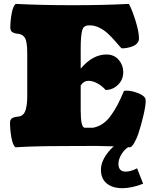

<svg xmlns="http://www.w3.org/2000/svg" viewBox="-20 -754 779 991"><path d="M687.5 114.7 718.8 194.3Q660.2 217.3 611.3 217.3Q561 217.3 531 192.9Q501 168.5 501 122.1Q501 76.2 541.3 27.8Q581.5 -20.5 653.8 -50.8V-2Q625.5 12.7 608.4 39.8Q591.3 66.9 591.3 91.3Q591.3 131.8 628.9 131.8Q655.3 131.8 687.5 114.7ZM61.5 -733.9Q193.4 -727.1 357.4 -727.1Q517.6 -727.1 645.5 -733.9Q662.1 -702.6 679.7 -646.5Q697.3 -590.3 697.3 -555.2Q697.3 -541 687.7 -530.5Q678.2 -520 663.6 -514.6Q648.9 -509.3 635.3 -506.8Q621.6 -504.4 609.4 -504.4Q606.4 -504.4 596.2 -516.6Q585.9 -528.8 570.6 -546.1Q555.2 -563.5 536.4 -581.1Q517.6 -598.6 493.2 -610.8Q468.8 -623 445.3 -623Q433.1 -623 427.2 -621.8Q421.4 -620.6 414.3 -615Q407.2 -609.4 404.1 -597.2Q400.9 -585 398.7 -562.7Q396.5 -540.5 396.5 -506.3V-399.9Q458 -472.7 529.3 -472.7Q569.3 -472.7 592.8 -445.1Q616.2 -417.5 616.2 -381.8Q616.2 -342.8 588.9 -316.2Q561.5 -289.6 525.4 -289.6Q507.3 -310.1 483.2 -323.5Q459 -336.9 436.5 -336.9Q412.1 -336.9 396.5 -313V-184.6Q396.5 -94.7 417.5 -94.7H460.4Q488.3 -100.1 511.2 -116Q534.2 -131.8 553.7 -159.4Q573.2 -187 587.6 -214.8Q602.1 -242.7 619.6 -284.2Q625 -286.1 633.8 -286.1Q658.2 -286.1 689.5 -274.4Q720.7 -262.7 729.5 -247.6Q731.9 -242.7 731.9 -231Q731.9 -207 719.7 -155.5Q707.5 -104 693.4 -62Q687 -42 673.6 -17.8Q660.2 6.3 650.4 6.3Q611.8 2.9 562.3 1.2Q512.7 -0.5 479 -0.7Q445.3 -1 382.3 -0.5Q319.3 0 295.4 0Q155.3 0 60.1 6.3Q46.4 -2.9 39.1 -43.2Q31.7 -83.5 31.7 -120.6Q31.7 -129.9 35.2 -136.2Q38.6 -142.6 45.7 -145.8Q52.7 -148.9 58.6 -150.1Q64.5 -151.4 75.2 -152.3Q89.8 -153.8 99.4 -163.6Q108.9 -173.3 113.3 -190.2Q117.7 -207 119.1 -223.1Q120.6 -239.3 120.6 -261.2V-475.6Q120.6 -494.6 119.9 -507.3Q119.1 -520 116.7 -534.2Q114.3 -548.3 109.6 -556.9Q105 -565.4 96.7 -571.5Q88.4 -577.6 76.7 -579.1Q66.4 -580.1 60.3 -581.5Q54.2 -583 47.1 -586.2Q40 -589.4 36.6 -595.7Q33.2 -602.1 33.2 -611.3Q33.2 -647 40.5 -686Q47.9 -725.1 61.5 -733.9Z"/></svg>

Font: Coustard Black
Style: Regular
Weight: 900
Foundry: vernon adams
Version: Version 1.001;